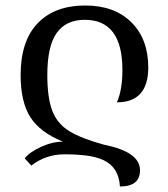

<svg xmlns="http://www.w3.org/2000/svg" viewBox="-20 -566 609 698"><path d="M416 112Q489 112 489 53Q489 -14 358 -40Q277 -62 232.5 -89Q188 -116 170 -163.5Q152 -211 152 -293Q152 -398 186 -446Q220 -494 288 -494Q425 -494 425 -312Q425 -239 405 -194Q519 -194 519 -321Q519 -424 457.5 -485Q396 -546 290 -546Q179 -546 117 -481.5Q55 -417 55 -293Q55 -196 90 -140.5Q125 -85 209 -51Q170 -51 128 -31.5Q86 -12 70 10L94 36Q146 -5 215 -5Q258 -5 294 -0.5Q330 4 356 16Q412 42 416 112Z"/></svg>

Font: Noto Serif Georgian
Style: Regular
Weight: 400
Designer: Monotype Design Team
Foundry: Monotype Imaging Inc.
Version: Version 1.901